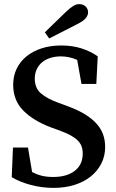

<svg xmlns="http://www.w3.org/2000/svg" viewBox="-20 -898 563 933"><path d="M306 -383Q358 -364 393 -342.5Q428 -321 450 -296Q472 -271 481.5 -243Q491 -215 491 -184Q491 -140 472.5 -103.5Q454 -67 421 -40.5Q388 -14 342 0.5Q296 15 240 15Q183 15 129 0.5Q75 -14 37 -37L43 -181H116L136 -62Q159 -50 183 -44Q207 -38 238 -38Q305 -38 343.5 -68Q382 -98 382 -152Q382 -173 375.5 -189Q369 -205 355 -218Q341 -231 320 -242Q299 -253 269 -264L225 -280Q141 -312 92.5 -361.5Q44 -411 44 -486Q44 -529 61 -564Q78 -599 108.5 -624Q139 -649 182 -663Q225 -677 278 -677Q331 -677 375.5 -663Q420 -649 455 -624L448 -490H376L355 -607Q316 -624 276 -624Q249 -624 226 -617Q203 -610 186 -596.5Q169 -583 159 -562.5Q149 -542 149 -516Q149 -471 177.5 -445.5Q206 -420 260 -400ZM299 -839Q321 -860 336 -869Q351 -878 365 -878Q384 -878 396 -866.5Q408 -855 408 -838Q408 -824 397 -810Q386 -796 354 -780L219 -711L198 -741Z"/></svg>

Font: Source Serif Pro Semibold
Style: Regular
Weight: 600
Designer: Frank Grießhammer
Foundry: Adobe Systems Incorporated
Version: Version 1.014;PS Version 1.0;hotconv 1.0.73;makeotf.lib2.5.5